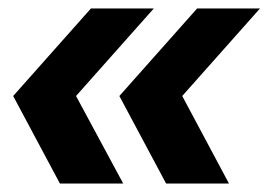

<svg xmlns="http://www.w3.org/2000/svg" viewBox="-20 -510 634 452"><path d="M519 -78H371L261 -284L444 -490H592L409 -284ZM270 -78H121L11 -284L194 -490H342L159 -284Z"/></svg>

Font: Cabin
Style: Bold Italic
Weight: 700
Designer: Pablo Impallari
Foundry: Pablo Impallari. www.impallari.com Igino Marini. www.ikern.com
Version: Version 1.005